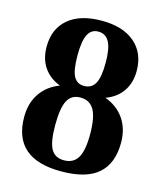

<svg xmlns="http://www.w3.org/2000/svg" viewBox="-103 -743 707 830"><g transform="rotate(15 250.0 -327.5)"><path d="M451.7 -493.7Q451.7 -439.9 425.3 -402.1Q398.9 -364.3 351.1 -347.2Q407.2 -326.2 437 -282.2Q466.8 -238.3 466.8 -176.8Q466.8 -84 413.3 -37.1Q359.9 9.8 247.1 9.8Q33.2 9.8 33.2 -176.8Q33.2 -239.3 63.5 -283.2Q93.8 -327.1 147.5 -347.2Q100.1 -365.2 74.2 -402.8Q48.3 -440.4 48.3 -495.1Q48.3 -575.2 101.3 -620.1Q154.3 -665 251 -665Q345.7 -665 398.7 -619.4Q451.7 -573.7 451.7 -493.7ZM328.1 -176.8Q328.1 -252 308.6 -286.1Q289.1 -320.3 247.1 -320.3Q207 -320.3 189.5 -287.1Q171.9 -253.9 171.9 -176.8Q171.9 -101.1 189.7 -70.3Q207.5 -39.6 247.1 -39.6Q289.1 -39.6 308.6 -71.8Q328.1 -104 328.1 -176.8ZM313 -493.7Q313 -557.6 296.9 -586.7Q280.8 -615.7 248 -615.7Q216.8 -615.7 201.9 -586.9Q187 -558.1 187 -493.7Q187 -427.2 201.7 -399.9Q216.3 -372.6 248 -372.6Q281.7 -372.6 297.4 -400.6Q313 -428.7 313 -493.7Z"/></g></svg>

Font: Liberation Serif
Style: Bold
Weight: 700
Designer: Steve Matteson
Foundry: Ascender Corporation
Version: Version 2.1.5